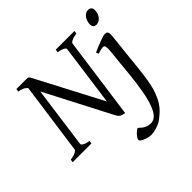

<svg xmlns="http://www.w3.org/2000/svg" viewBox="-220 -849 1290 1290"><g transform="rotate(-45 425.0 -203.5)"><path d="M628.9 -594.2Q596.7 -589.4 580.3 -580.8Q564 -572.3 563 -564L482.9 15.1Q472.7 13.7 464.4 11.7Q456.1 9.8 449.2 5.9Q442.4 2 436.5 -4.6Q430.7 -11.2 424.8 -22L182.1 -490.2L122.1 -50.8Q120.6 -44.9 134.3 -35.6Q147.9 -26.4 181.2 -21L178.2 0H0L2.9 -21Q36.1 -25.4 52.5 -34.7Q68.8 -43.9 69.8 -50.8L141.1 -563.5Q128.4 -578.1 113.3 -584.2Q98.1 -590.3 77.1 -594.2L80.1 -615.2H167Q177.7 -615.2 183.8 -614.7Q189.9 -614.3 194.6 -610.6Q199.2 -606.9 203.4 -599.1Q207.5 -591.3 214.8 -577.1L451.2 -126L511.2 -564Q511.7 -566.9 508.8 -571Q505.9 -575.2 498.8 -579.3Q491.7 -583.5 480 -587.4Q468.3 -591.3 451.2 -594.2L454.1 -615.2H631.8ZM788.1 -424.8Q788.1 -419.4 786.9 -406Q785.6 -392.6 783.7 -374.5Q781.7 -356.4 779.5 -335.7Q777.3 -314.9 775.1 -295.2Q772.9 -275.4 771 -258.5Q769 -241.7 768.1 -231Q766.1 -213.9 764.2 -192.1Q762.2 -170.4 759.3 -145Q756.3 -119.6 752.9 -91.1Q749.5 -62.5 744.6 -32.2Q734.9 24.9 720.5 63.7Q706.1 102.5 689 129.2Q671.9 155.8 652.6 173.6Q633.3 191.4 613.3 207Q600.1 217.3 584.5 224.4Q568.8 231.4 553.7 235.8Q538.6 240.2 525.4 242.2Q512.2 244.1 503.4 244.1Q489.7 244.1 474.6 240.2Q459.5 236.3 446.8 230.5Q434.1 224.6 425.8 218.3Q417.5 211.9 417.5 207Q417.5 200.7 423.8 190.4Q430.2 180.2 439 170.7Q447.8 161.1 456.8 154.1Q465.8 147 470.7 147Q474.6 147 480.5 153.3Q486.3 159.7 496.1 167Q505.9 174.3 520.5 180.7Q535.2 187 556.6 187Q598.1 187 625 136.7Q651.9 86.4 667.5 -5.4Q673.8 -41.5 678.2 -74.2Q682.6 -106.9 685.5 -134.8Q688.5 -162.6 690.4 -184.3Q692.4 -206.1 693.8 -220.2Q694.3 -228 695.8 -241Q697.3 -253.9 698.7 -268.8Q700.2 -283.7 701.9 -299.6Q703.6 -315.4 705.1 -329.6Q706.5 -343.8 707.3 -354.7Q708 -365.7 708 -371.1Q708 -382.3 706.5 -388.9Q705.1 -395.5 702.4 -398.7Q699.7 -401.9 696 -402.8Q692.4 -403.8 688 -403.8Q683.6 -403.8 675.5 -402.1Q667.5 -400.4 659.2 -397.9Q649.9 -395.5 639.2 -392.1L631.8 -410.2Q652.3 -419.4 672.9 -428Q693.4 -436.5 710.9 -442.9Q728.5 -449.2 741.7 -453.1Q754.9 -457 760.7 -457Q774.4 -457 781.2 -451.2Q788.1 -445.3 788.1 -424.8ZM828.6 -616.2Q828.6 -602.5 824.2 -589.1Q819.8 -575.7 811.8 -564.7Q803.7 -553.7 792.5 -546.9Q781.2 -540 767.6 -540Q736.3 -540 736.3 -574.2Q736.3 -587.4 740.5 -600.8Q744.6 -614.3 752.4 -625.5Q760.3 -636.7 771.2 -643.8Q782.2 -650.9 796.4 -650.9Q811.5 -650.9 820.1 -641.8Q828.6 -632.8 828.6 -616.2Z"/></g></svg>

Font: Gentium Plus Eur
Style: Italic
Weight: 400
Italic angle: -8°
Designer: J. Victor Gaultney, Annie Olsen, Iska Routamaa, Becca Hirsbrunner
Foundry: SIL International
Version: Version 5.000